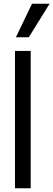

<svg xmlns="http://www.w3.org/2000/svg" viewBox="-20 -1006 285 1026"><path d="M60 0ZM60 -734H144V0H60ZM151 -986H245L134 -807H65Z"/></svg>

Font: Niramit
Style: Regular
Weight: 400
Version: Version 1.000; ttfautohint (v1.6)